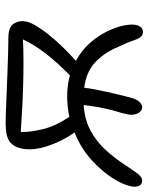

<svg xmlns="http://www.w3.org/2000/svg" viewBox="56 -590 540 699"><g transform="rotate(-90 326.5 -240.0)"><path d="M287 7Q271 7 263.5 -9.5Q256 -26 260 -45Q264 -65 271.5 -89Q279 -113 287 -156Q289 -169 291 -182Q293 -195 294 -206Q239 -202 199.5 -180Q160 -158 133 -128.5Q106 -99 88 -73Q69 -45 51.5 -19Q34 7 20 7Q5 7 0 -4.5Q-5 -16 -2 -32Q3 -61 28 -100.5Q53 -140 95 -178Q137 -216 194 -239Q161 -287 144.5 -338Q128 -389 135 -429Q141 -460 160.5 -475Q180 -490 229 -490Q241 -490 268.5 -489Q296 -488 333 -486.5Q370 -485 408.5 -483.5Q447 -482 481.5 -481Q516 -480 539 -480Q577 -480 590 -461Q603 -442 598 -415Q592 -386 552.5 -336Q513 -286 455 -234Q494 -213 520.5 -182.5Q547 -152 562.5 -120Q578 -88 583.5 -60.5Q589 -33 586 -17Q580 10 560 10Q541 10 531.5 -18.5Q522 -47 501 -91Q481 -135 448 -165.5Q415 -196 357 -204Q355 -185 349.5 -157Q344 -129 337.5 -101Q331 -73 325.5 -52Q320 -31 318 -25Q314 -12 305 -2.5Q296 7 287 7ZM327 -266Q366 -266 402 -256Q450 -303 482 -344.5Q514 -386 533 -427Q496 -425 450.5 -425Q405 -425 357.5 -426.5Q310 -428 268 -430.5Q226 -433 196 -435Q195 -402 206 -355.5Q217 -309 251 -258Q288 -266 327 -266Z"/></g></svg>

Font: Shantell Sans Normal
Style: Italic
Weight: 300
Italic angle: -11.31°
Designer: Stephen Nixon, Anya Danilova, Shantell Martin
Foundry: Arrow Type
Version: Version 1.008;[a672d596b]